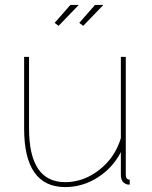

<svg xmlns="http://www.w3.org/2000/svg" viewBox="-20 -750 616 780"><path d="M245 10Q78 10 78 -228V-519H98V-228Q98 -10 245 -10Q320 -10 384 -60.5Q448 -111 471 -189V-519H491V-40Q491 -20 507 -20V0Q496 0 493 -2Q471 -10 471 -40V-132Q437 -67 376 -28.5Q315 10 245 10ZM300 -730 218 -645 202 -657 266 -730ZM400 -730 318 -645 302 -657 366 -730Z"/></svg>

Font: Raleway
Style: Thin
Weight: 100
Designer: Matt McInerney, Pablo Impallari, Rodrigo Fuenzalida
Foundry: Matt McInerney, Pablo Impallari, Rodrigo Fuenzalida
Version: Version 3.000